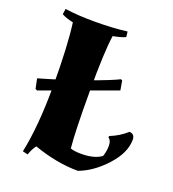

<svg xmlns="http://www.w3.org/2000/svg" viewBox="-126 -757 788 876"><g transform="rotate(20 267.5 -318.5)"><path d="M397 -442 405 -396 48 -266 39 -270 29 -318Q154 -354 254.5 -390.5Q355 -427 390 -445ZM82 17Q110 -116 110 -309.5Q110 -503 95 -614Q61 -621 39 -633L43 -660Q103 -651 187.5 -651Q272 -651 344 -660L347 -634Q326 -624 287 -617Q275 -540 275 -345Q275 -150 283 -70Q301 -63 336 -63Q398 -63 433 -88Q442 -113 442 -140Q442 -167 427 -176L428 -183Q475 -202 509 -233Q535 -231 535 -204Q535 -140 475.5 -75Q416 -10 348 15Q246 15 132 -25Q118 -8 107 23Z"/></g></svg>

Font: Almendra SC
Style: Bold
Weight: 700
Designer: Ana Sanfelippo
Foundry: Ana Sanfelippo
Version: Version 1.003